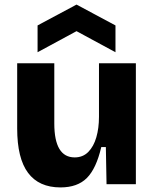

<svg xmlns="http://www.w3.org/2000/svg" viewBox="-20 -804 676 838"><path d="M244 14Q150 14 102.5 -49.5Q55 -113 55 -243V-528H217V-265Q217 -117 306 -117Q342 -117 365.5 -141Q389 -165 400.5 -205Q412 -245 412 -294V-528H573V0H445L442 -162H422Q400 -68 359 -27Q318 14 244 14ZM144 -576V-693L314 -784L484 -693V-576L314 -668Z"/></svg>

Font: Bricolage Grotesque 12pt ExtraBold
Style: Regular
Weight: 800
Designer: Mathieu Triay
Foundry: Atelier Triay
Version: Version 1.001; ttfautohint (v1.8.4.7-5d5b);gftools[0.9.33.de